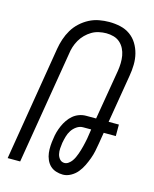

<svg xmlns="http://www.w3.org/2000/svg" viewBox="-113 -819 726 904"><g transform="rotate(15 250.0 -367.5)"><path d="M281 8Q263 8 246.5 2.5Q230 -3 218.5 -14Q207 -25 200 -41Q193 -57 191 -74Q189 -91 190 -109Q191 -127 194 -144Q196 -161 200.5 -177Q205 -193 212 -209Q219 -225 229 -239.5Q239 -254 252 -265Q265 -276 281.5 -282Q298 -288 315 -288H364L405 -531Q408 -550 408.5 -569Q409 -588 406 -605.5Q403 -623 395 -639Q387 -655 374 -666.5Q361 -678 343.5 -683Q326 -688 307 -688Q290 -688 271.5 -684Q253 -680 237 -670.5Q221 -661 207.5 -647.5Q194 -634 184.5 -617.5Q175 -601 169.5 -583.5Q164 -566 162 -549L71 0H10L102 -558Q106 -582 114 -606Q122 -630 135 -652Q148 -674 167.5 -692Q187 -710 210 -722Q233 -734 258 -738.5Q283 -743 307 -743Q335 -743 361.5 -737Q388 -731 409 -716Q430 -701 443.5 -679Q457 -657 463.5 -631.5Q470 -606 469.5 -578Q469 -550 464 -522L425 -288H475V-232H416L407 -177Q404 -158 400 -139Q396 -120 389 -101Q382 -82 373 -63.5Q364 -45 351 -29Q338 -13 319 -2.5Q300 8 281 8ZM274 -47Q284 -47 293.5 -54Q303 -61 309 -69.5Q315 -78 319.5 -87.5Q324 -97 327.5 -107Q331 -117 334 -127Q337 -137 339.5 -147Q342 -157 344 -166.5Q346 -176 348 -186L355 -232H315Q299 -232 284.5 -222Q270 -212 261 -198Q252 -184 247.5 -168Q243 -152 240 -136Q238 -122 237 -108Q236 -94 239 -80.5Q242 -67 251 -57Q260 -47 274 -47Z"/></g></svg>

Font: Iosevka Light
Style: Italic
Weight: 300
Italic angle: -9°
Monospace: yes
Designer: Belleve Invis
Foundry: Belleve Invis
Version: Version 32.5.0; ttfautohint (v1.8.4)